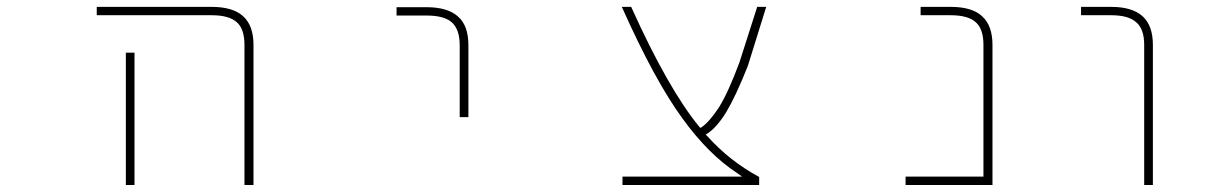

<svg xmlns="http://www.w3.org/2000/svg" viewBox="-20 -564 3540 561"><path d="M694.3 -23.4V-432.6Q694.3 -479.5 671.9 -499Q649.4 -519.5 598.6 -519.5H262.7V-543.9H598.6Q660.2 -543.9 690.4 -516.6Q720.7 -489.3 720.7 -432.6V-23.4ZM347.7 -23.4V-410.2H373V-23.4Z M1323.2 -221.7V-431.6Q1323.2 -478.5 1299.8 -499Q1277.3 -518.6 1226.6 -518.6H1138.7V-543H1226.6Q1288.1 -543 1318.4 -515.6Q1348.6 -489.3 1348.6 -431.6V-221.7Z M1798.8 -23.4V-47.9H2148.4L2134.8 -57.6Q2050.8 -112.3 1975.6 -215.8Q1893.6 -327.1 1796.9 -543.9H1824.2Q1932.6 -303.7 2023.4 -193.4L2026.4 -190.4L2030.3 -192.4Q2053.7 -209 2081.1 -251Q2107.4 -293 2140.6 -381.8L2192.4 -543.9H2218.8L2165 -371.1Q2129.9 -283.2 2102.5 -237.3Q2075.2 -192.4 2046.9 -173.8L2042 -170.9L2045.9 -167Q2111.3 -93.8 2198.2 -46.9V-23.4Z M2626 -23.4V-47.9H2853.5V-432.6Q2853.5 -479.5 2831.1 -499Q2808.6 -519.5 2757.8 -519.5H2669.9V-543.9H2757.8Q2820.3 -543.9 2849.6 -516.6Q2879.9 -489.3 2879.9 -432.6V-23.4Z M3323.2 -23.4V-432.6Q3323.2 -479.5 3299.8 -499Q3277.3 -519.5 3226.6 -519.5H3138.7V-543.9H3226.6Q3288.1 -543.9 3318.4 -516.6Q3348.6 -489.3 3348.6 -432.6V-23.4Z"/></svg>

Font: Mgen+ 1mn thin
Style: Regular
Weight: 100
Designer: [Source Han Sans]
Ryoko NISHIZUKA  (kana & ideographs); Paul D. Hunt (Latin, Greek & Cyrillic); Wenlong ZHANG  (bopomofo
Version: Version 1.059.20150602